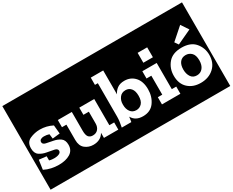

<svg xmlns="http://www.w3.org/2000/svg" viewBox="-159 -1476 2722 2247"><g transform="rotate(-30 1202.0 -352.0)"><path d="M-12 213V-917H467V213ZM433 -138Q433 -203 393.5 -230.5Q354 -258 301.5 -267Q249 -276 209.5 -285.5Q170 -295 170 -324Q170 -346 187.5 -356.5Q205 -367 230 -367Q268 -367 301 -356L309 -293L409 -304L398 -419Q319 -460 229 -460Q160 -460 95.5 -431.5Q31 -403 31 -320Q31 -253 72 -225Q113 -197 167 -188Q221 -179 262 -170Q303 -161 303 -132Q303 -108 276 -96Q249 -84 212 -84Q202 -84 182 -85.5Q162 -87 144 -93V-149L44 -160L26 -34Q71 -11 120.5 -0.5Q170 10 219 10Q314 10 373.5 -26.5Q433 -63 433 -138Z M445 213V-917H1051V213ZM832 0H1026V-97H961V-451H759V-354H832V-196Q832 -149 806.5 -119Q781 -89 735 -89Q697 -89 677.5 -113.5Q658 -138 658 -197V-451H469V-354H529V-147Q529 -67 576 -29Q623 9 687 9Q787 9 832 -69Z M1030 213V-590H1090V-139Q1090 -105 1085 -70Q1080 -35 1073 0H1202Q1205 -17 1207.5 -34Q1210 -51 1212 -68Q1254 10 1357 10Q1459 10 1511.5 -63Q1564 -136 1564 -236Q1564 -342 1510 -401Q1456 -460 1371 -460Q1310 -460 1273.5 -432Q1237 -404 1219 -365V-688H1030V-917H1594V213ZM1430 -225Q1430 -156 1399.5 -123.5Q1369 -91 1325 -91Q1274 -91 1246.5 -128.5Q1219 -166 1219 -221V-232Q1219 -282 1247.5 -320Q1276 -358 1328 -358Q1374 -358 1402 -324Q1430 -290 1430 -225Z M1574 213V-917H1893V213ZM1671 -665V-531H1800V-665ZM1616 0H1865V-97H1805V-451H1611V-353H1676V-97H1616Z M1873 213V-917H2416V213ZM2138 -508 2333 -599 2266 -700 2104 -557ZM2145 -461Q2023 -461 1963 -390Q1903 -319 1903 -220Q1903 -111 1968.5 -50.5Q2034 10 2138 10Q2246 10 2316 -54Q2386 -118 2386 -225Q2386 -320 2326.5 -390.5Q2267 -461 2145 -461ZM2142 -89Q2089 -89 2062.5 -129Q2036 -169 2036 -227Q2036 -291 2064.5 -326.5Q2093 -362 2143 -362Q2189 -362 2221 -330Q2253 -298 2253 -229Q2253 -164 2222.5 -126.5Q2192 -89 2142 -89Z"/></g></svg>

Font: Zilla Slab Highlight
Style: Bold
Weight: 700
Designer: Typotheque Type Foundry
Foundry: Typotheque type foundry
Version: Version 1.1; 2017; ttfautohint (v1.6)